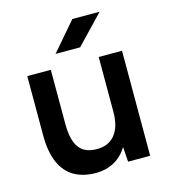

<svg xmlns="http://www.w3.org/2000/svg" viewBox="-107 -785 778 883"><g transform="rotate(-15 282.0 -344.0)"><path d="M241 12Q182 12 139.5 -12Q97 -36 74 -87Q51 -138 51 -218V-500H163V-244Q163 -185 177 -152Q191 -119 215.5 -106Q240 -93 272 -93Q329 -92 360 -130Q391 -168 391 -239V-500H502V0H397L392 -71Q368 -31 329.5 -9.5Q291 12 241 12ZM203 -565 319 -700H449L320 -565Z"/></g></svg>

Font: Figtree Light SemiBold
Style: Regular
Weight: 600
Version: Version 2.002